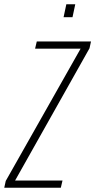

<svg xmlns="http://www.w3.org/2000/svg" viewBox="-56 -883 448 903"><path d="M-36 0 -29 -32 323 -654H109L117 -688H372L365 -656L15 -34H238L230 0ZM243 -802 256 -863H298L285 -802Z"/></svg>

Font: Saira ExtraCondensed Thin
Style: Italic
Weight: 250
Width: 2
Italic angle: -12°
Designer: Hector Gatti with collaboration of the Omnibus-Type team
Foundry: Omnibus-Type
Version: Version 1.101